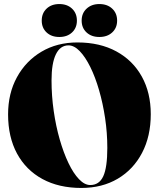

<svg xmlns="http://www.w3.org/2000/svg" viewBox="-20 -920 786 950"><path d="M363 -710Q474.5 -710 556 -665.5Q637.5 -621 681.8 -541Q726 -461 726 -355Q726 -246 683 -163.8Q640 -81.5 562.8 -35.8Q485.5 10 382.5 10Q271.5 10 190 -34.2Q108.5 -78.5 64.2 -160.2Q20 -242 20 -354Q20 -458 64 -538.2Q108 -618.5 185.2 -664.2Q262.5 -710 363 -710ZM511 -188Q511 -262.5 500 -335.8Q489 -409 470.2 -473.8Q451.5 -538.5 426.8 -588.5Q402 -638.5 374.5 -667Q347 -695.5 319 -695.5Q278 -695.5 256.5 -651.2Q235 -607 235 -522Q235 -445.5 245.8 -370.8Q256.5 -296 275.5 -230Q294.5 -164 318.8 -113.2Q343 -62.5 370.8 -33.5Q398.5 -4.5 426.5 -4.5Q471 -4.5 491 -48Q511 -91.5 511 -188ZM273.5 -737Q234.5 -737 210.5 -759.5Q186.5 -782 186.5 -818Q186.5 -854.5 210.5 -877.2Q234.5 -900 273.5 -900Q312.5 -900 336.5 -877.2Q360.5 -854.5 360.5 -818Q360.5 -782 336.5 -759.5Q312.5 -737 273.5 -737ZM471.5 -737Q432.5 -737 408.2 -759.5Q384 -782 384 -818Q384 -854.5 408.5 -877.2Q433 -900 471.5 -900Q511 -900 535.2 -877.2Q559.5 -854.5 559.5 -818Q559.5 -782 535.2 -759.5Q511 -737 471.5 -737Z"/></svg>

Font: Fraunces 144pt S000 Black
Style: Regular
Weight: 900
Version: Version 1.000; ttfautohint (v1.8.3)